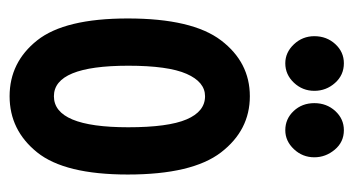

<svg xmlns="http://www.w3.org/2000/svg" viewBox="-184 -526 719 390"><g transform="rotate(90 175.0 -330.5)"><path d="M175 9Q106 9 61.5 -47Q17 -103 17 -231Q17 -362 61.5 -420.5Q106 -479 175 -479Q244 -479 289 -420.5Q334 -362 334 -231Q334 -103 289 -47Q244 9 175 9ZM175 -81Q238 -81 238 -232Q238 -313 222 -350.5Q206 -388 175 -388Q146 -388 129.5 -350.5Q113 -313 113 -232Q113 -81 175 -81ZM108 -551Q86 -551 69.5 -568.5Q53 -586 53 -610Q53 -635 69 -652.5Q85 -670 108 -670Q132 -670 148 -652Q164 -634 164 -610Q164 -586 147.5 -568.5Q131 -551 108 -551ZM244 -551Q221 -551 205 -568Q189 -585 189 -610Q189 -635 205 -652.5Q221 -670 244 -670Q268 -670 283.5 -651.5Q299 -633 299 -610Q299 -586 282.5 -568.5Q266 -551 244 -551Z"/></g></svg>

Font: Inconsolata ExtraCondensed ExtraBold
Style: Regular
Weight: 800
Width: 2
Monospace: yes
Designer: Raph Levien, Cyreal, Brenton Simpson
Foundry: Raph Levien, Cyreal, Google
Version: Version 3.001; ttfautohint (v1.8.2.53-6de2)